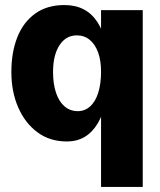

<svg xmlns="http://www.w3.org/2000/svg" viewBox="-20 -540 635 760"><path d="M245 20Q177 20 128 -16.5Q79 -53 52 -115Q25 -177 25 -255Q25 -333 48.5 -392.5Q72 -452 119 -486Q166 -520 235 -520Q322 -520 366 -452Q410 -384 410 -255Q410 -124 367 -52Q324 20 245 20ZM288 -100Q316 -100 337 -119Q358 -138 369 -173.5Q380 -209 380 -256Q380 -300 368.5 -332Q357 -364 335.5 -382Q314 -400 284 -400Q241 -400 215.5 -361Q190 -322 190 -255Q190 -207 202 -172Q214 -137 236 -118.5Q258 -100 288 -100ZM380 200V-500H545V200Z"/></svg>

Font: Moderustic
Style: Bold
Weight: 700
Designer: Tural Alisoy
Foundry: TAFT Foundry
Version: Version 2.120